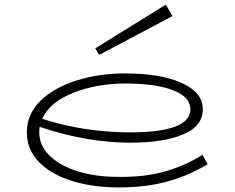

<svg xmlns="http://www.w3.org/2000/svg" viewBox="-20 -804 1026 837"><path d="M885 -88Q804 -39 711 -13Q618 13 495 13Q384 13 293 -15.5Q202 -44 149.5 -98Q97 -152 97 -227Q97 -306 156 -364Q215 -422 313.5 -453Q412 -484 525 -484Q680 -484 772 -442.5Q864 -401 864 -328Q864 -254 778.5 -218Q693 -182 548 -182Q358 -182 153 -251Q151 -237 151 -228Q151 -170 195.5 -126Q240 -82 318 -57.5Q396 -33 495 -33Q608 -31 697 -56Q786 -81 863 -129ZM164 -286Q348 -227 548 -227Q810 -227 810 -328Q810 -381 734.5 -410.5Q659 -440 528 -440Q401 -440 298.5 -399Q196 -358 164 -286ZM413 -565 732 -734 703 -784 395 -593Z"/></svg>

Font: BioRhyme Expanded Light
Style: Regular
Weight: 300
Width: 7
Designer: Aoife Mooney
Foundry: Aoife Mooney Type
Version: Version 1.000